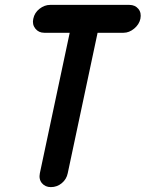

<svg xmlns="http://www.w3.org/2000/svg" viewBox="-20 -755 595 785"><path d="M379 -621 257 -47Q252 -22 232.5 -6Q213 10 188 10Q165 10 151.5 -6Q138 -22 143 -47L265 -621H161Q138 -621 124.5 -638Q111 -655 116 -678Q121 -703 141.5 -719Q162 -735 185 -735H509Q532 -735 545.5 -719Q559 -703 554 -678Q549 -655 528.5 -638Q508 -621 485 -621Z"/></svg>

Font: VDS
Style: Bold Italic
Weight: 700
Designer: artmaker
Foundry: artmaker
Version: Version 1.000 2009 initial release